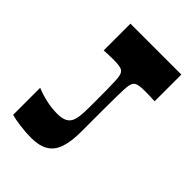

<svg xmlns="http://www.w3.org/2000/svg" viewBox="-208 -796 904 904"><g transform="rotate(45 243.5 -344.5)"><path d="M31 -6V-186Q65 -172 101.5 -164Q138 -156 174 -156Q206 -156 224 -165.5Q242 -175 249.5 -194.5Q257 -214 258.5 -245Q260 -276 260 -320Q260 -371 259.5 -405Q259 -439 258 -459.5Q257 -480 254.5 -490.5Q252 -501 248.5 -506Q245 -511 240 -515Q234 -519 221 -521.5Q208 -524 180 -524Q168 -524 153 -523.5Q138 -523 118 -522V-700H457V-522Q438 -523 422.5 -523.5Q407 -524 394 -524Q366 -524 353.5 -521.5Q341 -519 334 -515Q329 -511 325.5 -506Q322 -501 319.5 -490.5Q317 -480 316 -459.5Q315 -439 314.5 -405Q314 -371 314 -320V-176Q314 -110 299.5 -68.5Q285 -27 252.5 -8Q220 11 168 11Q131 11 90.5 5.5Q50 0 31 -6Z"/></g></svg>

Font: Ojuju
Style: Bold
Weight: 700
Designer: Chisaokwu Joboson, Mirko Velimirovic
Foundry: Udi Foundry
Version: Version 1.000